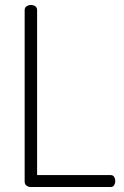

<svg xmlns="http://www.w3.org/2000/svg" viewBox="-20 -751 497 771"><path d="M103 0Q94 0 86.5 -5.5Q79 -11 79 -22V-710Q79 -721 87 -726Q95 -731 104 -731Q114 -731 121.5 -726Q129 -721 129 -710V-48H424Q434 -48 438.5 -40.5Q443 -33 443 -24Q443 -15 438.5 -7.5Q434 0 424 0Z"/></svg>

Font: AkaAcidDosis
Style: Light
Weight: 300
Designer: Edgar Tolentino, Pablo Impallari, Igino Marini, Aka-Acid
Foundry: Edgar Tolentino, Pablo Impallari, Igino Marini, Aka-Acid
Version: Version 1.007